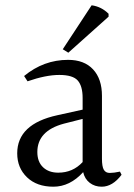

<svg xmlns="http://www.w3.org/2000/svg" viewBox="-20 -791 505 725"><path d="M390 -728 238 -592 217 -605 326 -771Q363 -766 390 -739ZM121 -217Q121 -180 142.5 -159.5Q164 -139 200 -139Q255 -139 292 -179V-342L221 -324Q121 -297 121 -217ZM364 -86Q338 -86 319 -100.5Q300 -115 294 -141Q244 -86 181.5 -86Q119 -86 82 -121.5Q45 -157 45 -212Q45 -323 197 -356L292 -377V-421Q292 -466 273.5 -487Q255 -508 204 -508Q153 -508 84 -484L71 -504Q145 -565 237 -565Q298 -565 331.5 -529Q365 -493 365 -429V-192Q365 -162 372 -150Q379 -138 394.5 -138Q410 -138 433 -143L439 -131Q405 -86 364 -86Z"/></svg>

Font: Halant
Style: Regular
Weight: 400
Designer: Hitesh Malaviya (Devanagari), Satya Rajpurohit (Latin)
Foundry: Indian Type Foundry
Version: Version 1.100;PS 1.0;hotconv 1.0.78;makeotf.lib2.5.61930; tt